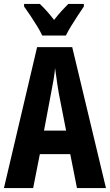

<svg xmlns="http://www.w3.org/2000/svg" viewBox="-20 -953 557 973"><path d="M370 0 336 -172H182L148 0H0L168 -714H346L517 0ZM278 -480Q274 -504 270.5 -526.5Q267 -549 264.5 -569.5Q262 -590 259 -608Q257 -582 251.5 -549.5Q246 -517 239 -482L203 -291H315ZM405 -920Q392 -901 374.5 -874.5Q357 -848 340.5 -821Q324 -794 314 -773H194Q185 -793 168.5 -820Q152 -847 134 -874Q116 -901 102 -920V-933H182Q198 -918 216.5 -897.5Q235 -877 254 -852Q275 -879 292 -897.5Q309 -916 326 -933H405Z"/></svg>

Font: Noto Sans Display ExtraCondensed
Style: Bold
Weight: 700
Width: 2
Designer: Monotype Design Team
Foundry: Monotype Imaging Inc.
Version: Version 2.003